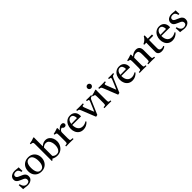

<svg xmlns="http://www.w3.org/2000/svg" viewBox="596 -2834 4924 4924"><g transform="rotate(-45 3058.5 -371.5)"><path d="M73 -158Q88 -92 121 -57.5Q154 -23 206 -23Q245 -23 272 -41.5Q299 -60 299 -100Q299 -130 284.5 -148Q270 -166 244.5 -178.5Q219 -191 187 -204Q150 -219 117.5 -236.5Q85 -254 64.5 -280.5Q44 -307 44 -349Q44 -397 69.5 -428.5Q95 -460 135.5 -476Q176 -492 222 -492Q245 -492 268 -489Q291 -486 293 -486Q313 -483 330 -482.5Q347 -482 348 -482Q349 -482 352.5 -482Q356 -482 362 -483Q362 -451 363 -418Q364 -385 367 -348Q366 -348 363 -348Q354 -347 346.5 -346.5Q339 -346 332 -347Q319 -403 293.5 -428.5Q268 -454 222 -454Q181 -454 156.5 -436Q132 -418 132 -386Q132 -360 148 -343.5Q164 -327 187 -316Q210 -305 231 -297Q270 -282 305.5 -263.5Q341 -245 363.5 -216Q386 -187 386 -138Q386 -86 359.5 -52.5Q333 -19 292 -3.5Q251 12 206 12Q180 12 154.5 8Q129 4 127 4Q125 4 110.5 2Q96 0 78.5 -2Q61 -4 48 -4Q48 -35 45.5 -73Q43 -111 40 -157Q42 -157 45 -157Q54 -158 60.5 -158.5Q67 -159 73 -158Z M705 12Q632 12 577.5 -19.5Q523 -51 493 -106.5Q463 -162 463 -234Q463 -312 494.5 -370Q526 -428 583 -460Q640 -492 714 -492Q787 -492 841 -460Q895 -428 925 -372Q955 -316 955 -245Q955 -172 923.5 -113.5Q892 -55 836 -21.5Q780 12 705 12ZM576 -246Q576 -144 609.5 -84.5Q643 -25 710 -25Q774 -25 808 -81.5Q842 -138 842 -233Q842 -334 808 -394Q774 -454 709 -454Q645 -454 610.5 -399Q576 -344 576 -246Z M1279 12Q1241 12 1204 2Q1167 -8 1130 -27Q1123 -18 1116 -10Q1109 -2 1103 7Q1096 6 1089.5 5Q1083 4 1078 3Q1080 -15 1080 -44.5Q1080 -74 1080 -114V-605Q1080 -636 1074 -651.5Q1068 -667 1050.5 -673.5Q1033 -680 998 -683Q995 -696 998 -710Q1038 -715 1080 -725.5Q1122 -736 1166 -755L1183 -749Q1182 -727 1181.5 -699Q1181 -671 1181 -638V-425Q1222 -462 1260.5 -477Q1299 -492 1336 -492Q1399 -492 1443.5 -458.5Q1488 -425 1511.5 -371.5Q1535 -318 1535 -257Q1535 -186 1502.5 -124.5Q1470 -63 1412.5 -25.5Q1355 12 1279 12ZM1180 -381V-79Q1226 -27 1291 -27Q1342 -27 1373 -55Q1404 -83 1417.5 -128Q1431 -173 1431 -223Q1431 -272 1417.5 -319.5Q1404 -367 1373.5 -398.5Q1343 -430 1290 -430Q1261 -430 1233 -418Q1205 -406 1180 -381Z M1602 1Q1599 -15 1602 -30Q1636 -32 1652 -36.5Q1668 -41 1673 -56Q1678 -71 1678 -104V-328Q1678 -367 1674.5 -386Q1671 -405 1655.5 -412.5Q1640 -420 1603 -425Q1600 -439 1603 -451Q1643 -459 1681 -469.5Q1719 -480 1761 -497L1778 -491V-403Q1848 -492 1921 -492Q1956 -492 1973 -473.5Q1990 -455 1990 -432Q1990 -405 1972 -390.5Q1954 -376 1931 -376Q1912 -376 1893.5 -386Q1875 -396 1866 -417Q1832 -417 1805.5 -390.5Q1779 -364 1779 -329V-114Q1779 -75 1783.5 -58Q1788 -41 1807.5 -36.5Q1827 -32 1871 -30Q1873 -16 1871 1Q1837 1 1801 0Q1765 -1 1727 -1Q1690 -1 1661.5 0Q1633 1 1602 1Z M2224 12Q2153 12 2104 -21Q2055 -54 2029.5 -109.5Q2004 -165 2004 -232Q2004 -301 2030.5 -360Q2057 -419 2108 -455.5Q2159 -492 2232 -492Q2320 -492 2369.5 -439.5Q2419 -387 2419 -304Q2419 -294 2418.5 -286.5Q2418 -279 2417 -274L2102 -277Q2102 -273 2102 -270Q2102 -172 2147 -116Q2192 -60 2273 -60Q2341 -60 2407 -104Q2417 -92 2422 -81Q2337 12 2224 12ZM2105 -314 2312 -318Q2313 -320 2313 -323.5Q2313 -327 2313 -328Q2313 -382 2289.5 -418Q2266 -454 2220 -454Q2177 -454 2145 -419Q2113 -384 2105 -314Z M2739 -5 2684 6 2528 -385Q2520 -407 2511 -418.5Q2502 -430 2487.5 -436Q2473 -442 2445 -445Q2443 -459 2445 -477Q2474 -477 2505.5 -476Q2537 -475 2568 -475Q2597 -475 2631 -476Q2665 -477 2688 -477Q2691 -461 2688 -445Q2654 -443 2641.5 -438Q2629 -433 2629 -417Q2629 -409 2632.5 -397Q2636 -385 2639 -377Q2642 -369 2651 -345Q2660 -321 2672.5 -289.5Q2685 -258 2698 -224.5Q2711 -191 2722.5 -163Q2734 -135 2741 -118Q2762 -166 2791.5 -234Q2821 -302 2849 -372Q2854 -386 2857.5 -397.5Q2861 -409 2861 -416Q2861 -430 2848 -436Q2835 -442 2801 -445Q2800 -461 2801 -477Q2827 -477 2850.5 -476Q2874 -475 2907 -475Q2922 -475 2935.5 -475.5Q2949 -476 2986 -477Q2988 -460 2986 -445Q2944 -442 2929 -426.5Q2914 -411 2900 -380Z M3241 1Q3213 1 3183 0Q3153 -1 3118 -1Q3086 -1 3053.5 0Q3021 1 2991 1Q2988 -15 2991 -30Q3025 -32 3041 -36.5Q3057 -41 3062 -56Q3067 -71 3067 -104V-328Q3067 -367 3064 -386Q3061 -405 3045.5 -412.5Q3030 -420 2992 -425Q2989 -439 2992 -451Q3036 -459 3076 -471Q3116 -483 3153 -497L3170 -491Q3169 -460 3168.5 -433Q3168 -406 3168 -382V-114Q3168 -75 3172.5 -58Q3177 -41 3192.5 -36.5Q3208 -32 3241 -30Q3244 -15 3241 1ZM3041 -667Q3041 -696 3061.5 -716Q3082 -736 3111 -736Q3139 -736 3159.5 -716Q3180 -696 3180 -668Q3180 -642 3160 -620.5Q3140 -599 3109 -599Q3081 -599 3061 -619Q3041 -639 3041 -667Z M3539 -5 3484 6 3328 -385Q3320 -407 3311 -418.5Q3302 -430 3287.5 -436Q3273 -442 3245 -445Q3243 -459 3245 -477Q3274 -477 3305.5 -476Q3337 -475 3368 -475Q3397 -475 3431 -476Q3465 -477 3488 -477Q3491 -461 3488 -445Q3454 -443 3441.5 -438Q3429 -433 3429 -417Q3429 -409 3432.5 -397Q3436 -385 3439 -377Q3442 -369 3451 -345Q3460 -321 3472.5 -289.5Q3485 -258 3498 -224.5Q3511 -191 3522.5 -163Q3534 -135 3541 -118Q3562 -166 3591.5 -234Q3621 -302 3649 -372Q3654 -386 3657.5 -397.5Q3661 -409 3661 -416Q3661 -430 3648 -436Q3635 -442 3601 -445Q3600 -461 3601 -477Q3627 -477 3650.5 -476Q3674 -475 3707 -475Q3722 -475 3735.5 -475.5Q3749 -476 3786 -477Q3788 -460 3786 -445Q3744 -442 3729 -426.5Q3714 -411 3700 -380Z M4003 12Q3932 12 3883 -21Q3834 -54 3808.5 -109.5Q3783 -165 3783 -232Q3783 -301 3809.5 -360Q3836 -419 3887 -455.5Q3938 -492 4011 -492Q4099 -492 4148.5 -439.5Q4198 -387 4198 -304Q4198 -294 4197.5 -286.5Q4197 -279 4196 -274L3881 -277Q3881 -273 3881 -270Q3881 -172 3926 -116Q3971 -60 4052 -60Q4120 -60 4186 -104Q4196 -92 4201 -81Q4116 12 4003 12ZM3884 -314 4091 -318Q4092 -320 4092 -323.5Q4092 -327 4092 -328Q4092 -382 4068.5 -418Q4045 -454 3999 -454Q3956 -454 3924 -419Q3892 -384 3884 -314Z M4581 1Q4579 -15 4581 -30Q4612 -32 4627 -36.5Q4642 -41 4647 -56Q4652 -71 4652 -104V-306Q4652 -366 4633.5 -395.5Q4615 -425 4560 -425Q4531 -425 4504 -414.5Q4477 -404 4445 -375V-114Q4445 -75 4449.5 -58Q4454 -41 4469 -36.5Q4484 -32 4516 -30Q4518 -15 4516 1Q4488 1 4457.5 0Q4427 -1 4392 -1Q4360 -1 4329 0Q4298 1 4268 1Q4265 -15 4268 -30Q4302 -32 4318 -36.5Q4334 -41 4339 -56Q4344 -71 4344 -104V-328Q4344 -367 4340.5 -386Q4337 -405 4321.5 -412.5Q4306 -420 4269 -425Q4266 -439 4269 -451Q4355 -468 4427 -497L4444 -491V-416Q4490 -458 4534 -475Q4578 -492 4618 -492Q4684 -492 4719 -453Q4754 -414 4754 -341V-114Q4754 -75 4758.5 -58Q4763 -41 4778 -36.5Q4793 -32 4826 -30Q4828 -15 4826 1Q4796 1 4767.5 0Q4739 -1 4701 -1Q4664 -1 4636.5 0Q4609 1 4581 1Z M5063 12Q5003 12 4968 -16.5Q4933 -45 4933 -99Q4933 -187 4934.5 -269Q4936 -351 4937 -427H4861Q4858 -442 4861 -454Q4960 -496 5010 -591Q5018 -591 5026 -590.5Q5034 -590 5040 -589Q5039 -563 5038.5 -534Q5038 -505 5037 -473H5189Q5192 -451 5189 -427H5037Q5035 -357 5034.5 -279.5Q5034 -202 5034 -124Q5034 -43 5118 -43Q5154 -43 5185 -62Q5194 -50 5196 -32Q5137 12 5063 12Z M5455 12Q5384 12 5335 -21Q5286 -54 5260.5 -109.5Q5235 -165 5235 -232Q5235 -301 5261.5 -360Q5288 -419 5339 -455.5Q5390 -492 5463 -492Q5551 -492 5600.5 -439.5Q5650 -387 5650 -304Q5650 -294 5649.5 -286.5Q5649 -279 5648 -274L5333 -277Q5333 -273 5333 -270Q5333 -172 5378 -116Q5423 -60 5504 -60Q5572 -60 5638 -104Q5648 -92 5653 -81Q5568 12 5455 12ZM5336 -314 5543 -318Q5544 -320 5544 -323.5Q5544 -327 5544 -328Q5544 -382 5520.5 -418Q5497 -454 5451 -454Q5408 -454 5376 -419Q5344 -384 5336 -314Z M5766 -158Q5781 -92 5814 -57.5Q5847 -23 5899 -23Q5938 -23 5965 -41.5Q5992 -60 5992 -100Q5992 -130 5977.5 -148Q5963 -166 5937.5 -178.5Q5912 -191 5880 -204Q5843 -219 5810.5 -236.5Q5778 -254 5757.5 -280.5Q5737 -307 5737 -349Q5737 -397 5762.5 -428.5Q5788 -460 5828.5 -476Q5869 -492 5915 -492Q5938 -492 5961 -489Q5984 -486 5986 -486Q6006 -483 6023 -482.5Q6040 -482 6041 -482Q6042 -482 6045.5 -482Q6049 -482 6055 -483Q6055 -451 6056 -418Q6057 -385 6060 -348Q6059 -348 6056 -348Q6047 -347 6039.5 -346.5Q6032 -346 6025 -347Q6012 -403 5986.5 -428.5Q5961 -454 5915 -454Q5874 -454 5849.5 -436Q5825 -418 5825 -386Q5825 -360 5841 -343.5Q5857 -327 5880 -316Q5903 -305 5924 -297Q5963 -282 5998.5 -263.5Q6034 -245 6056.5 -216Q6079 -187 6079 -138Q6079 -86 6052.5 -52.5Q6026 -19 5985 -3.5Q5944 12 5899 12Q5873 12 5847.5 8Q5822 4 5820 4Q5818 4 5803.5 2Q5789 0 5771.5 -2Q5754 -4 5741 -4Q5741 -35 5738.5 -73Q5736 -111 5733 -157Q5735 -157 5738 -157Q5747 -158 5753.5 -158.5Q5760 -159 5766 -158Z"/></g></svg>

Font: Tiro Bangla
Style: Regular
Weight: 400
Designer: Bangla: John Hudson & Fiona Ross. Latin: John Hudson.
Foundry: Tiro Typeworks Ltd.
Version: Version 1.60